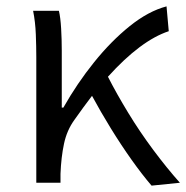

<svg xmlns="http://www.w3.org/2000/svg" viewBox="-20 -574 585 603"><path d="M456 9Q426 -26 393 -72.5Q360 -119 328 -171Q296 -223 269 -273Q256 -256 242 -237Q228 -218 214 -198Q190 -165 181 -122.5Q172 -80 170 -28V0H94V-395Q94 -427 92.5 -466Q91 -505 84 -540H165Q170 -519 172 -484.5Q174 -450 174 -415V-236H179Q222 -312 275.5 -378.5Q329 -445 387.5 -492Q446 -539 503 -554L510 -476Q422 -447 319 -333Q346 -280 382.5 -220Q419 -160 461.5 -103Q504 -46 545 0Z"/></svg>

Font: Source Han Sans SC Normal
Style: Regular
Weight: 350
Designer: Ryoko NISHIZUKA 西塚涼子 (kana, bopomofo & ideographs); Paul D. Hunt (Latin, Greek & Cyrillic); Sandoll Communications 산돌커뮤니
Foundry: Adobe
Version: Version 2.004;hotconv 1.0.118;makeotfexe 2.5.65603